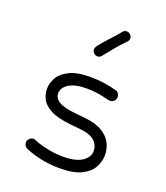

<svg xmlns="http://www.w3.org/2000/svg" viewBox="-119 -708 689 795"><g transform="rotate(20 225.0 -310.0)"><path d="M315 -334Q305 -337 280.5 -341Q256 -345 227 -345Q178 -345 151 -328Q124 -311 124 -286Q124 -264 146.5 -250.5Q169 -237 221 -232L261 -228Q312 -223 341 -205Q370 -187 382 -162.5Q394 -138 394 -111Q394 -84 380 -57.5Q366 -31 331.5 -13.5Q297 4 233 4Q196 4 157 -3.5Q118 -11 83 -26Q68 -33 68 -50Q68 -59 76 -66.5Q84 -74 94 -74Q96 -74 101 -72Q106 -70 119 -65Q138 -58 169 -52Q200 -46 233 -46Q287 -46 315.5 -64.5Q344 -83 344 -111Q344 -137 324 -155.5Q304 -174 257 -178L217 -182Q158 -188 127 -204.5Q96 -221 85 -243Q74 -265 74 -287Q74 -312 87.5 -336.5Q101 -361 134.5 -378Q168 -395 227 -395Q261 -395 290.5 -390.5Q320 -386 343 -379Q351 -378 356 -370.5Q361 -363 361 -355Q361 -344 353.5 -337Q346 -330 336 -330Q330 -330 315 -334ZM321 -586Q299 -564 279.5 -540.5Q260 -517 241 -493Q235 -485 224 -485Q214 -485 207.5 -492.5Q201 -500 201 -508Q201 -515 206 -522Q224 -546 246 -569Q268 -592 288 -617Q294 -624 304 -624Q313 -624 320 -617Q327 -610 327 -601Q327 -592 321 -586Z"/></g></svg>

Font: Hubballi
Style: Regular
Weight: 400
Designer: Erin McLaughlin
Version: Version 1.000; ttfautohint (v1.8.3)